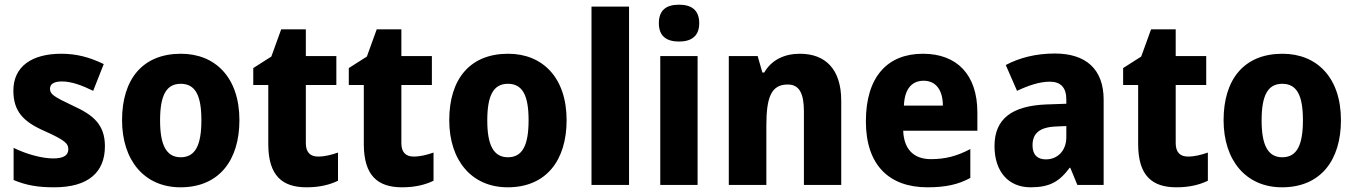

<svg xmlns="http://www.w3.org/2000/svg" viewBox="-20 -854 5773 818"><path d="M427 -231C427 -325 375 -365 292 -403C207 -443 193 -453 193 -476C193 -496 210 -507 244 -507C285 -507 330 -490 377 -467L422 -581C360 -611 305 -625 241 -625C116 -625 37 -571 37 -468C37 -380 79 -336 167 -297C259 -256 271 -242 271 -218C271 -193 252 -179 207 -179C159 -179 93 -197 38 -224V-87C93 -64 143 -56 211 -56C355 -56 427 -119 427 -231Z M1000 -342C1000 -524 897 -625 751 -625C588 -625 500 -517 500 -342C500 -171 595 -56 749 -56C914 -56 1000 -172 1000 -342ZM662 -341C662 -447 688 -497 750 -497C813 -497 838 -446 838 -342C838 -237 813 -184 750 -184C688 -184 662 -237 662 -341Z M1335 -187C1302 -187 1283 -205 1283 -244V-492H1413V-615H1283V-729H1178L1136 -613L1059 -564V-492H1123V-240C1123 -104 1184 -56 1286 -56C1342 -56 1385 -67 1420 -84V-204C1391 -194 1364 -187 1335 -187Z M1742 -187C1709 -187 1690 -205 1690 -244V-492H1820V-615H1690V-729H1585L1543 -613L1466 -564V-492H1530V-240C1530 -104 1591 -56 1693 -56C1749 -56 1792 -67 1827 -84V-204C1798 -194 1771 -187 1742 -187Z M2394 -342C2394 -524 2291 -625 2145 -625C1982 -625 1894 -517 1894 -342C1894 -171 1989 -56 2143 -56C2308 -56 2394 -172 2394 -342ZM2056 -341C2056 -447 2082 -497 2144 -497C2207 -497 2232 -446 2232 -342C2232 -237 2207 -184 2144 -184C2082 -184 2056 -237 2056 -341Z M2660 -66V-826H2500V-66Z M2873 -834C2821 -834 2787 -813 2787 -755C2787 -698 2822 -677 2873 -677C2923 -677 2959 -698 2959 -755C2959 -813 2924 -834 2873 -834ZM2952 -615H2793V-66H2952Z M3388 -625C3322 -625 3267 -599 3236 -545H3228L3208 -615H3085V-66H3245V-319C3245 -438 3265 -494 3336 -494C3386 -494 3405 -455 3405 -379V-66H3564V-425C3564 -561 3495 -625 3388 -625Z M3912 -625C3762 -625 3669 -528 3669 -337C3669 -150 3769 -56 3931 -56C4009 -56 4063 -68 4114 -96V-219C4057 -189 4008 -176 3946 -176C3871 -176 3831 -220 3828 -297H4144V-375C4144 -536 4057 -625 3912 -625ZM3915 -510C3969 -510 3997 -468 3997 -404H3831C3834 -479 3868 -510 3915 -510Z M4474 -626C4394 -626 4323 -608 4265 -577L4313 -467C4364 -491 4410 -506 4453 -506C4498 -506 4523 -482 4523 -430V-412L4437 -409C4293 -403 4217 -349 4217 -232C4217 -123 4276 -56 4371 -56C4453 -56 4494 -81 4537 -139H4540L4570 -66H4682V-429C4682 -560 4606 -626 4474 -626ZM4478 -315 4523 -317V-270C4523 -211 4485 -175 4436 -175C4401 -175 4379 -193 4379 -235C4379 -283 4406 -312 4478 -315Z M5041 -187C5008 -187 4989 -205 4989 -244V-492H5119V-615H4989V-729H4884L4842 -613L4765 -564V-492H4829V-240C4829 -104 4890 -56 4992 -56C5048 -56 5091 -67 5126 -84V-204C5097 -194 5070 -187 5041 -187Z M5693 -342C5693 -524 5590 -625 5444 -625C5281 -625 5193 -517 5193 -342C5193 -171 5288 -56 5442 -56C5607 -56 5693 -172 5693 -342ZM5355 -341C5355 -447 5381 -497 5443 -497C5506 -497 5531 -446 5531 -342C5531 -237 5506 -184 5443 -184C5381 -184 5355 -237 5355 -341Z"/></svg>

Font: Noto Sans Malayalam UI SemiCondensed ExtraBold
Style: Regular
Weight: 800
Width: 4
Designer: Jelle Bosma - Monotype Design Team
Foundry: Monotype Imaging Inc.
Version: Version 2.104